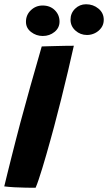

<svg xmlns="http://www.w3.org/2000/svg" viewBox="-30 -877 510 906"><path d="M138 9Q118.5 9 91.9 8.6Q65.2 8.1 38.2 6.7Q11.1 5.2 -9.9 2.5Q-4 -21.9 4.6 -57Q13.1 -92.1 23.6 -133.2Q34 -174.2 44.9 -216.9Q55.8 -259.5 66.2 -298.6Q87.6 -378.4 113.1 -469.3Q138.6 -560.2 166.9 -657.8Q175.4 -658.2 194.1 -658.7Q212.9 -659.1 236.2 -659.8Q259.5 -660.4 281.4 -660.8Q303.4 -661.1 318.4 -661.1Q306.6 -607.5 291.1 -542.2Q275.6 -476.9 258.7 -408.9Q241.8 -340.9 225 -278.4Q216.8 -247.6 207.4 -214.1Q198.1 -180.5 188.6 -147.4Q179.1 -114.2 169.9 -84.2Q160.8 -54.2 152.6 -30.1Q144.5 -5.9 138 9ZM171.8 -707.2Q141 -707.2 116.8 -725.9Q92.5 -744.5 92.5 -774.2Q92.5 -806.8 115.8 -828.9Q139 -851 171.1 -851Q206.5 -851 228.7 -828.9Q250.9 -806.8 250.9 -775.1Q250.9 -745.6 227.4 -726.4Q203.9 -707.2 171.8 -707.2ZM380.8 -711.9Q349.2 -711.9 326 -732.7Q302.8 -753.5 302.8 -784.1Q302.8 -814.9 324.4 -835.9Q346 -856.9 376.1 -856.9Q409.9 -856.9 434.8 -836.2Q459.6 -815.6 459.6 -783.5Q459.6 -762 448 -745.9Q436.4 -729.8 418.4 -720.8Q400.4 -711.9 380.8 -711.9Z"/></svg>

Font: Grandstander Thin
Style: Italic
Weight: 100
Italic angle: -15°
Designer: Tyler Finck
Foundry: Etcetera Type Co
Version: Version 1.200